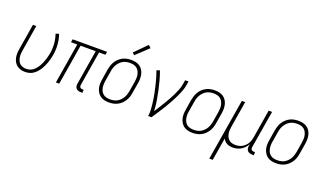

<svg xmlns="http://www.w3.org/2000/svg" viewBox="-86 -1349 3672 2159"><g transform="rotate(20 1750.0 -269.5)"><path d="M194 8Q167 8 141.5 0.5Q116 -7 96.5 -22.5Q77 -38 64.5 -60.5Q52 -83 47 -108.5Q42 -134 43 -161Q44 -188 49 -215L99 -520H139L88 -209Q84 -188 83 -167Q82 -146 85.5 -125.5Q89 -105 97 -86.5Q105 -68 119.5 -55Q134 -42 153.5 -35.5Q173 -29 195 -29Q216 -29 237 -35Q258 -41 276 -54.5Q294 -68 308.5 -86Q323 -104 334 -123Q345 -142 353.5 -162.5Q362 -183 369 -203.5Q376 -224 381 -244.5Q386 -265 390 -286Q400 -345 395.5 -403Q391 -461 372 -514L410 -526Q430 -469 435 -406.5Q440 -344 429 -280Q425 -256 419 -232Q413 -208 404.5 -184.5Q396 -161 385.5 -138Q375 -115 361 -93Q347 -71 329 -51.5Q311 -32 289.5 -18Q268 -4 243 2Q218 8 194 8Z M865 8Q849 8 834 3.5Q819 -1 808.5 -12Q798 -23 795.5 -39Q793 -55 796 -71L864 -483H683L603 0H563L643 -483H568L574 -520H986L980 -483H904L836 -71Q835 -62 836 -54Q837 -46 842 -40Q847 -34 855 -31.5Q863 -29 871 -29H884V8Z M1200 8Q1171 8 1144.5 2Q1118 -4 1096.5 -19Q1075 -34 1061 -56.5Q1047 -79 1040.5 -105Q1034 -131 1035 -159Q1036 -187 1041 -215L1060 -335Q1065 -361 1073 -385.5Q1081 -410 1095 -433Q1109 -456 1129.5 -475Q1150 -494 1173.5 -506Q1197 -518 1223 -523Q1249 -528 1274 -528Q1302 -528 1329 -522Q1356 -516 1377.5 -501Q1399 -486 1413 -463.5Q1427 -441 1433 -415Q1439 -389 1438.5 -361Q1438 -333 1433 -305L1413 -185Q1409 -159 1401 -134.5Q1393 -110 1378.5 -87Q1364 -64 1344 -45Q1324 -26 1300 -14Q1276 -2 1250.5 3Q1225 8 1200 8ZM1200 -29Q1221 -29 1242 -33Q1263 -37 1282.5 -47.5Q1302 -58 1318.5 -74.5Q1335 -91 1346 -110Q1357 -129 1363.5 -149.5Q1370 -170 1374 -191L1394 -311Q1397 -333 1398 -355Q1399 -377 1394.5 -398Q1390 -419 1380 -437.5Q1370 -456 1354 -468.5Q1338 -481 1317 -486Q1296 -491 1273 -491Q1253 -491 1231.5 -487Q1210 -483 1190.5 -472.5Q1171 -462 1155 -445.5Q1139 -429 1127.5 -410Q1116 -391 1109.5 -370.5Q1103 -350 1100 -329L1080 -209Q1076 -187 1075.5 -165Q1075 -143 1079 -122Q1083 -101 1093 -82.5Q1103 -64 1119.5 -51.5Q1136 -39 1157 -34Q1178 -29 1200 -29ZM1285 -588 1260 -612 1401 -754 1432 -726Z M1667 0Q1673 -34 1671.5 -67.5Q1670 -101 1666.5 -134Q1663 -167 1658 -199.5Q1653 -232 1646.5 -264.5Q1640 -297 1632.5 -328.5Q1625 -360 1617 -391.5Q1609 -423 1599.5 -454Q1590 -485 1579 -515L1616 -528Q1636 -474 1651 -418.5Q1666 -363 1678 -306.5Q1690 -250 1699.5 -192Q1709 -134 1711 -74Q1732 -106 1752 -137.5Q1772 -169 1791 -201Q1810 -233 1828.5 -265.5Q1847 -298 1863 -331.5Q1879 -365 1892.5 -399Q1906 -433 1912 -468L1920 -520H1961L1952 -468Q1947 -437 1935.5 -406Q1924 -375 1910.5 -345Q1897 -315 1881.5 -285.5Q1866 -256 1850 -227Q1834 -198 1816.5 -169.5Q1799 -141 1781 -112.5Q1763 -84 1744.5 -56Q1726 -28 1707 0Z M2200 8Q2171 8 2144.5 2Q2118 -4 2096.5 -19Q2075 -34 2061 -56.5Q2047 -79 2040.5 -105Q2034 -131 2035 -159Q2036 -187 2041 -215L2060 -335Q2065 -361 2073 -385.5Q2081 -410 2095 -433Q2109 -456 2129.5 -475Q2150 -494 2173.5 -506Q2197 -518 2223 -523Q2249 -528 2274 -528Q2302 -528 2329 -522Q2356 -516 2377.5 -501Q2399 -486 2413 -463.5Q2427 -441 2433 -415Q2439 -389 2438.5 -361Q2438 -333 2433 -305L2413 -185Q2409 -159 2401 -134.5Q2393 -110 2378.5 -87Q2364 -64 2344 -45Q2324 -26 2300 -14Q2276 -2 2250.5 3Q2225 8 2200 8ZM2200 -29Q2221 -29 2242 -33Q2263 -37 2282.5 -47.5Q2302 -58 2318.5 -74.5Q2335 -91 2346 -110Q2357 -129 2363.5 -149.5Q2370 -170 2374 -191L2394 -311Q2397 -333 2398 -355Q2399 -377 2394.5 -398Q2390 -419 2380 -437.5Q2370 -456 2354 -468.5Q2338 -481 2317 -486Q2296 -491 2273 -491Q2253 -491 2231.5 -487Q2210 -483 2190.5 -472.5Q2171 -462 2155 -445.5Q2139 -429 2127.5 -410Q2116 -391 2109.5 -370.5Q2103 -350 2100 -329L2080 -209Q2076 -187 2075.5 -165Q2075 -143 2079 -122Q2083 -101 2093 -82.5Q2103 -64 2119.5 -51.5Q2136 -39 2157 -34Q2178 -29 2200 -29Z M2477 215 2599 -520H2639L2588 -209Q2584 -188 2583 -166Q2582 -144 2585.5 -123.5Q2589 -103 2598 -84.5Q2607 -66 2622.5 -53Q2638 -40 2658 -34.5Q2678 -29 2700 -29Q2720 -29 2740.5 -33.5Q2761 -38 2779.5 -48.5Q2798 -59 2813.5 -74.5Q2829 -90 2839.5 -108.5Q2850 -127 2856 -147Q2862 -167 2865 -187L2920 -520H2961L2886 -71Q2885 -62 2886 -54Q2887 -46 2892 -40Q2897 -34 2905 -31.5Q2913 -29 2922 -29H2935V8H2916Q2899 8 2884 3.5Q2869 -1 2859 -12Q2849 -23 2846 -39Q2843 -55 2846 -71L2850 -93Q2837 -70 2819 -50.5Q2801 -31 2778.5 -17.5Q2756 -4 2731 2Q2706 8 2682 8Q2663 8 2644.5 4.5Q2626 1 2610.5 -7Q2595 -15 2583 -28Q2571 -41 2563 -56L2518 215Z M3200 8Q3171 8 3144.5 2Q3118 -4 3096.5 -19Q3075 -34 3061 -56.5Q3047 -79 3040.5 -105Q3034 -131 3035 -159Q3036 -187 3041 -215L3060 -335Q3065 -361 3073 -385.5Q3081 -410 3095 -433Q3109 -456 3129.5 -475Q3150 -494 3173.5 -506Q3197 -518 3223 -523Q3249 -528 3274 -528Q3302 -528 3329 -522Q3356 -516 3377.5 -501Q3399 -486 3413 -463.5Q3427 -441 3433 -415Q3439 -389 3438.5 -361Q3438 -333 3433 -305L3413 -185Q3409 -159 3401 -134.5Q3393 -110 3378.5 -87Q3364 -64 3344 -45Q3324 -26 3300 -14Q3276 -2 3250.5 3Q3225 8 3200 8ZM3200 -29Q3221 -29 3242 -33Q3263 -37 3282.5 -47.5Q3302 -58 3318.5 -74.5Q3335 -91 3346 -110Q3357 -129 3363.5 -149.5Q3370 -170 3374 -191L3394 -311Q3397 -333 3398 -355Q3399 -377 3394.5 -398Q3390 -419 3380 -437.5Q3370 -456 3354 -468.5Q3338 -481 3317 -486Q3296 -491 3273 -491Q3253 -491 3231.5 -487Q3210 -483 3190.5 -472.5Q3171 -462 3155 -445.5Q3139 -429 3127.5 -410Q3116 -391 3109.5 -370.5Q3103 -350 3100 -329L3080 -209Q3076 -187 3075.5 -165Q3075 -143 3079 -122Q3083 -101 3093 -82.5Q3103 -64 3119.5 -51.5Q3136 -39 3157 -34Q3178 -29 3200 -29Z"/></g></svg>

Font: Iosevka SS04 Extralight
Style: Italic
Weight: 200
Italic angle: -9°
Monospace: yes
Designer: Belleve Invis
Foundry: Belleve Invis
Version: Version 19.0.0; ttfautohint (v1.8.4)